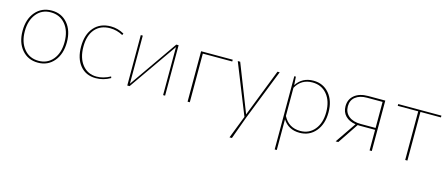

<svg xmlns="http://www.w3.org/2000/svg" viewBox="-47 -1017 4099 1765"><g transform="rotate(15 2002.5 -134.5)"><path d="M279 10Q184 10 126 -58Q68 -126 68 -237Q68 -349 126.5 -417.5Q185 -486 281 -486Q374 -486 431.5 -418.5Q489 -351 489 -240Q489 -128 431 -59Q373 10 279 10ZM281 -8Q365 -8 416.5 -70.5Q468 -133 468 -237Q468 -342 415.5 -405Q363 -468 276 -468Q191 -468 140 -404.5Q89 -341 89 -239Q89 -135 141.5 -71.5Q194 -8 281 -8Z M829 10Q735 10 680 -56.5Q625 -123 625 -236Q625 -352 683.5 -419Q742 -486 843 -486Q909 -486 970 -452L963 -436Q905 -468 841 -468Q749 -468 697.5 -408Q646 -348 646 -241Q646 -134 697 -70Q748 -6 833 -6Q897 -6 963 -42L968 -28Q903 10 829 10Z M1128 0V-480H1147V-22L1466 -480H1488V0H1469V-457L1150 0Z M1702 0V-480H2003V-463H1723V0Z M2159 217 2243 0 2051 -480H2074L2252 -26L2429 -480H2450L2261 0L2182 217Z M2589 217V-480H2604L2609 -406V-400Q2665 -486 2771 -486Q2864 -486 2921.5 -418.5Q2979 -351 2979 -240Q2979 -128 2921 -59Q2863 10 2769 10Q2663 10 2609 -75V217ZM2766 -468Q2660 -468 2609 -375V-107Q2660 -8 2771 -8Q2855 -8 2906.5 -70.5Q2958 -133 2958 -237Q2958 -342 2905.5 -405Q2853 -468 2766 -468Z M3111 0 3247 -199Q3185 -208 3150 -244Q3115 -280 3115 -336Q3115 -402 3162.5 -441Q3210 -480 3292 -480H3455V0H3434V-196H3287Q3274 -196 3268 -197L3136 0ZM3292 -214H3434V-462H3286Q3217 -462 3176.5 -430Q3136 -398 3136 -341Q3136 -282 3178 -248Q3220 -214 3292 -214Z M3773 0V-463H3578V-480H3989V-463H3794V0Z"/></g></svg>

Font: Cantarell Thin
Style: Regular
Weight: 100
Designer: Dave Crossland, Nikolaus Waxweiler, Florian Fecher, Jacques Le Bailly, Eben Sorkin, Alexei Vanyashin, Alexios Zavras, Em
Version: Version 0.303